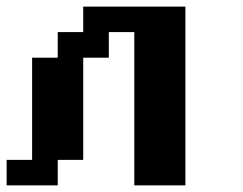

<svg xmlns="http://www.w3.org/2000/svg" viewBox="-20 -558 732 578"><path d="M0 0V-76.7H76.7V-384.3H153.8V-461.4H230.5V-538.1H538.1V0H384.3V-461.4H307.6V-384.3H230.5V-76.7H153.8V0Z"/></svg>

Font: Good Old DOS
Style: Regular
Weight: 400
Designer: Vasily Draigo
Foundry: Vasily Draigo
Version: 1.0